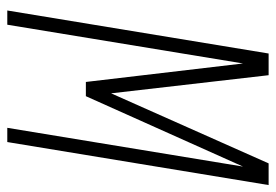

<svg xmlns="http://www.w3.org/2000/svg" viewBox="-138 -638 775 540"><g transform="rotate(90 250.0 -367.5)"><path d="M9 0 130 -735H191L242 -292L439 -735H500L379 0H339L448 -663L250 -221H210L158 -663L49 0Z"/></g></svg>

Font: Iosevka SS18 Extralight
Style: Italic
Weight: 200
Italic angle: -9°
Monospace: yes
Designer: Belleve Invis
Foundry: Belleve Invis
Version: Version 25.1.1; ttfautohint (v1.8.4)